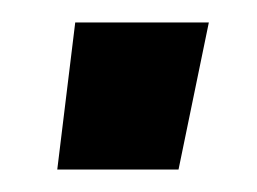

<svg xmlns="http://www.w3.org/2000/svg" viewBox="-20 -112 229 171"><path d="M31 39 47 -92H166L139 39Z"/></svg>

Font: Do Hyeon
Style: Regular
Weight: 400
Version: Version 1.001